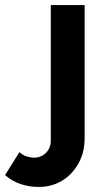

<svg xmlns="http://www.w3.org/2000/svg" viewBox="-140 -544 415 760"><path d="M13 196Q-24 196 -58.5 184.5Q-93 173 -120 149L-63 58Q-51 70 -35 75Q-19 80 -4 80Q14 80 28.5 71.5Q43 63 52 48Q61 33 61 14V-524H195V4Q195 60 170 104Q145 148 104.5 172Q64 196 13 196Z"/></svg>

Font: Raleway Thin
Style: Bold
Weight: 700
Version: Version 4.026